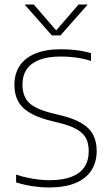

<svg xmlns="http://www.w3.org/2000/svg" viewBox="-20 -819 490 846"><path d="M196 7Q162.5 7 124.2 1.5Q86 -4 51 -15.5V-49.5Q77 -41 102.2 -35.8Q127.5 -30.5 151.5 -27.8Q175.5 -25 197.5 -25Q256 -25 294.5 -39.8Q333 -54.5 352 -83Q371 -111.5 371 -153Q371 -187.5 358.2 -211Q345.5 -234.5 315.2 -251Q285 -267.5 233 -279.5L209 -285.5Q121.5 -306.5 82.5 -343.5Q43.5 -380.5 43.5 -445.5Q43.5 -493 66.2 -528.2Q89 -563.5 135 -582.8Q181 -602 249.5 -602Q283 -602 317.8 -597.8Q352.5 -593.5 381 -584.5V-550.5Q348 -561 315 -565.5Q282 -570 249 -570Q191.5 -570 153.8 -555.5Q116 -541 97.5 -513.5Q79 -486 79 -447Q79 -394 108.8 -365.5Q138.5 -337 216.5 -318.5L240.5 -312.5Q300 -299 336.5 -278Q373 -257 389.5 -226.5Q406 -196 406 -154Q406 -103.5 382.2 -67.5Q358.5 -31.5 311.8 -12.2Q265 7 196 7ZM208.5 -663 88.5 -799H129L234 -677.5H221L326 -799H366.5L246.5 -663Z"/></svg>

Font: Encode Sans SC Condensed Thin Thin
Style: Regular
Weight: 250
Version: Version 3.002